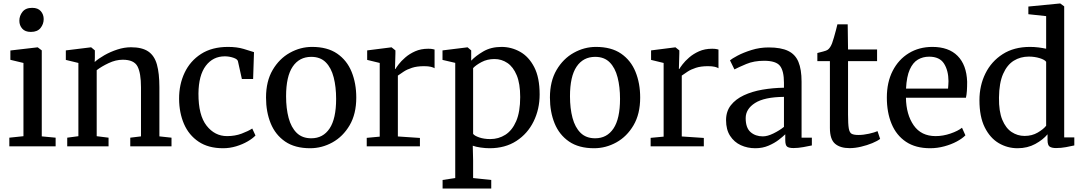

<svg xmlns="http://www.w3.org/2000/svg" viewBox="-20 -839 6205 1101"><path d="M114.5 -58V-478L39.5 -496V-549.5L194.5 -567.5H196.5L219.5 -550V-57L299 -49.5V0H33.5V-49.5ZM156.5 -656Q124 -656 107.5 -674.8Q91 -693.5 91 -720Q91 -748.5 109 -771.2Q127 -794 164 -794H165Q197.5 -794 214 -775Q230.5 -756 230.5 -729.5Q230.5 -701 212.5 -678.5Q194.5 -656 157.5 -656Z M429.5 -58V-478L357.5 -495.5V-550L500 -567.5H503L524 -550V-508.5L523 -483.5Q544.5 -503 578.8 -522.5Q613 -542 652.8 -555Q692.5 -568 731 -568Q794.5 -568 830 -544Q865.5 -520 879.8 -469.2Q894 -418.5 894 -338.5V-57L963.5 -49.5V0H727V-49.5L788.5 -57V-338Q788.5 -420 768.5 -458.2Q748.5 -496.5 684 -496.5Q644 -496.5 602.8 -477Q561.5 -457.5 534.5 -436.5V-58L602.5 -49.5V0H365.5V-49.5Z M1007 -272Q1006.5 -354 1038.5 -421.8Q1070.5 -489.5 1133.2 -529.8Q1196 -570 1287.5 -570Q1338.5 -570 1377 -558.5Q1415.5 -547 1436.5 -540L1431.5 -386H1367L1344.5 -487.5Q1342 -500 1318 -508Q1294 -516 1269 -516Q1201.5 -516 1160.2 -461.8Q1119 -407.5 1118 -302.5Q1117.5 -178.5 1164.5 -118.5Q1211.5 -58.5 1282 -58.5Q1328 -58.5 1365.8 -72.8Q1403.5 -87 1426.5 -102L1445 -62Q1428.5 -44.5 1399.5 -27.8Q1370.5 -11 1334 0Q1297.5 11 1259 11Q1175 11 1119 -26.5Q1063 -64 1035.2 -128Q1007.5 -192 1007 -272Z M1505.5 -279.5Q1505.5 -373 1543.5 -437.8Q1581.5 -502.5 1642 -536.2Q1702.5 -570 1769.5 -570Q1857.5 -570 1913.5 -531.5Q1969.5 -493 1996.2 -427.2Q2023 -361.5 2023 -279.5Q2023 -185.5 1985 -120.8Q1947 -56 1886.5 -22.5Q1826 11 1758.5 11Q1671 11 1615 -27.5Q1559 -66 1532.2 -131.8Q1505.5 -197.5 1505.5 -279.5ZM1765 -46Q1832.5 -46 1870 -102.2Q1907.5 -158.5 1907.5 -272Q1907.5 -340.5 1893.5 -395.2Q1879.5 -450 1848.2 -481.5Q1817 -513 1765 -513Q1696.5 -513 1658.5 -457Q1620.5 -401 1620.5 -287Q1620.5 -217.5 1635 -163Q1649.5 -108.5 1681.2 -77.2Q1713 -46 1765 -46Z M2083 0V-48.5L2157.5 -55.5V-478L2085.5 -495.5V-550L2223.5 -567.5H2225.5L2247.5 -550V-532L2245 -443.5H2247.5Q2252 -451.5 2266 -470Q2280 -488.5 2303.8 -509.2Q2327.5 -530 2360.5 -544.8Q2393.5 -559.5 2435.5 -559.5Q2449.5 -559.5 2458 -558Q2466.5 -556.5 2472 -555V-447.5Q2466.5 -452 2451.2 -455.8Q2436 -459.5 2412 -459.5Q2371 -459.5 2342.5 -450.2Q2314 -441 2294.8 -428.2Q2275.5 -415.5 2261.5 -405.5V-56.5L2388 -48V0Z M3074.5 -297.5Q3074.5 -213 3040 -142.8Q3005.5 -72.5 2941.2 -30.8Q2877 11 2787.5 11Q2763.5 11 2735.8 7Q2708 3 2691 -3.5L2693 80.5V182L2797 193V242H2518V193L2590.5 182V-478.5L2517.5 -495.5V-550L2659.5 -567.5H2661.5L2682 -550V-491Q2707 -518 2751.2 -544Q2795.5 -570 2856 -570Q2912.5 -570 2962.5 -542Q3012.5 -514 3043.5 -454Q3074.5 -394 3074.5 -297.5ZM2815.5 -500.5Q2774 -500.5 2741.2 -483Q2708.5 -465.5 2693 -448.5V-71.5Q2700.5 -60.5 2728 -51Q2755.5 -41.5 2791.5 -41.5Q2839 -41.5 2878 -66.2Q2917 -91 2940 -144.2Q2963 -197.5 2963 -282.5Q2963 -359.5 2943 -407.5Q2923 -455.5 2889.5 -478Q2856 -500.5 2815.5 -500.5Z M3133.5 -279.5Q3133.5 -373 3171.5 -437.8Q3209.5 -502.5 3270 -536.2Q3330.5 -570 3397.5 -570Q3485.5 -570 3541.5 -531.5Q3597.5 -493 3624.2 -427.2Q3651 -361.5 3651 -279.5Q3651 -185.5 3613 -120.8Q3575 -56 3514.5 -22.5Q3454 11 3386.5 11Q3299 11 3243 -27.5Q3187 -66 3160.2 -131.8Q3133.5 -197.5 3133.5 -279.5ZM3393 -46Q3460.5 -46 3498 -102.2Q3535.5 -158.5 3535.5 -272Q3535.5 -340.5 3521.5 -395.2Q3507.5 -450 3476.2 -481.5Q3445 -513 3393 -513Q3324.5 -513 3286.5 -457Q3248.5 -401 3248.5 -287Q3248.5 -217.5 3263 -163Q3277.5 -108.5 3309.2 -77.2Q3341 -46 3393 -46Z M3711 0V-48.5L3785.5 -55.5V-478L3713.5 -495.5V-550L3851.5 -567.5H3853.5L3875.5 -550V-532L3873 -443.5H3875.5Q3880 -451.5 3894 -470Q3908 -488.5 3931.8 -509.2Q3955.5 -530 3988.5 -544.8Q4021.5 -559.5 4063.5 -559.5Q4077.5 -559.5 4086 -558Q4094.5 -556.5 4100 -555V-447.5Q4094.5 -452 4079.2 -455.8Q4064 -459.5 4040 -459.5Q3999 -459.5 3970.5 -450.2Q3942 -441 3922.8 -428.2Q3903.5 -415.5 3889.5 -405.5V-56.5L4016 -48V0Z M4143.5 -150Q4143.5 -200.5 4171 -235.5Q4198.5 -270.5 4245.5 -292.5Q4292.5 -314.5 4352 -324.8Q4411.5 -335 4475.5 -336V-364.5Q4475.5 -432 4452.8 -461.2Q4430 -490.5 4361.5 -490.5Q4303.5 -490.5 4259.5 -472Q4215.5 -453.5 4191.5 -441L4166 -493Q4176 -502 4209.2 -519.8Q4242.5 -537.5 4289.5 -552.2Q4336.5 -567 4388 -567Q4458 -567 4499.2 -547.2Q4540.5 -527.5 4558.5 -484.2Q4576.5 -441 4576.5 -370.5V-49.5H4635.5V-5Q4618.5 -1 4587.2 4.5Q4556 10 4531 10Q4504.5 10 4493.8 2Q4483 -6 4483 -36V-69Q4470.5 -56.5 4446 -37.5Q4421.5 -18.5 4387.2 -3.8Q4353 11 4311 11Q4266 11 4228 -6.5Q4190 -24 4166.8 -59.8Q4143.5 -95.5 4143.5 -150ZM4354.5 -57Q4381 -57 4415.2 -73.8Q4449.5 -90.5 4475.5 -111.5V-283.5Q4363 -282.5 4309.5 -248.2Q4256 -214 4256 -161.5Q4256 -106 4284 -81.5Q4312 -57 4354.5 -57Z M4852 10.5Q4798 10.5 4768.5 -14.8Q4739 -40 4739 -105V-488.5H4667V-535Q4682 -539 4700.8 -543.8Q4719.5 -548.5 4727 -554Q4741.5 -565 4751.5 -591Q4756 -603 4762.2 -624.5Q4768.5 -646 4774 -667.2Q4779.5 -688.5 4782 -699.5H4841L4843 -555.5H5009.5V-488.5H4843V-182Q4843 -127.5 4847.2 -102.8Q4851.5 -78 4864.2 -71.5Q4877 -65 4902.5 -65Q4931 -65 4963.2 -72.2Q4995.5 -79.5 5012 -87L5027 -42.5Q5011.5 -30.5 4982 -18.2Q4952.5 -6 4917.8 2.2Q4883 10.5 4852 10.5Z M5314 11Q5230.5 11 5175.2 -26Q5120 -63 5092.8 -128.5Q5065.5 -194 5065.5 -279.5Q5065.5 -367.5 5099 -432.8Q5132.5 -498 5191.5 -534Q5250.5 -570 5326.5 -570Q5420 -570 5471.2 -518.5Q5522.5 -467 5526 -370.5Q5526 -340.5 5524.5 -318Q5523 -295.5 5519 -278.5H5175Q5176.5 -182 5219.5 -120.2Q5262.5 -58.5 5345.5 -58.5Q5387.5 -58.5 5430.5 -73.2Q5473.5 -88 5496.5 -106.5L5516 -63Q5498 -44.5 5466.2 -27.5Q5434.5 -10.5 5394.8 0.2Q5355 11 5314 11ZM5175.5 -331H5416.5Q5417.5 -341.5 5418.2 -355Q5419 -368.5 5419 -374Q5418.5 -435 5393.2 -474.5Q5368 -514 5308 -514Q5272 -514 5243.5 -497.2Q5215 -480.5 5197 -440.5Q5179 -400.5 5175.5 -331Z M5815 11Q5757 11 5707.2 -18.2Q5657.5 -47.5 5627 -108.5Q5596.5 -169.5 5596.5 -264Q5596.5 -348.5 5630.8 -417.8Q5665 -487 5729.8 -528.5Q5794.5 -570 5886 -570Q5911.5 -570 5935.2 -567Q5959 -564 5979 -559.5V-746.5L5877 -757.5V-801.5L6057.5 -819H6060L6082.5 -802.5V-51H6140.5V-5Q6120 -0.5 6092.5 4.8Q6065 10 6035.5 10Q6012 10 5999.5 2Q5987 -6 5987 -36.5V-69Q5961.5 -38 5916.8 -13.5Q5872 11 5815 11ZM5855.5 -59.5Q5898 -59.5 5931 -79Q5964 -98.5 5979 -118V-484.5Q5971 -496.5 5942 -505.5Q5913 -514.5 5879.5 -514.5Q5831.5 -514.5 5793.2 -490.8Q5755 -467 5732.2 -415.2Q5709.5 -363.5 5708.5 -279Q5707.5 -200.5 5727.5 -152.2Q5747.5 -104 5781.2 -81.8Q5815 -59.5 5855.5 -59.5Z"/></svg>

Font: Merriweather
Style: Regular
Weight: 400
Designer: Eben Sorkin
Foundry: Eben Sorkin
Version: Version 2.100; ttfautohint (v1.7.19-72a1) -l 8 -r 50 -G 200 